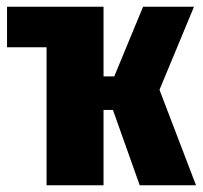

<svg xmlns="http://www.w3.org/2000/svg" viewBox="-20 -553 605 573"><path d="M565 0H397L317 -225H289V0H119V-412H1V-533H289V-325H321L407 -533H559L456 -285Z"/></svg>

Font: Fira Sans Compressed ExtraBold
Style: Regular
Weight: 800
Width: 1
Designer: bBox Type GmbH & Carrois Corporate GbR & Edenspiekermann AG
Foundry: bBox Type GmbH & Carrois Corporate GbR & Edenspiekermann AG
Version: Version 4.301